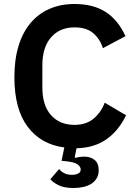

<svg xmlns="http://www.w3.org/2000/svg" viewBox="-20 -730 682 961"><path d="M353 -593Q279 -593 235.5 -543Q192 -493 192 -403V-293Q192 -202 235.5 -153.5Q279 -105 353 -105Q412 -105 449.5 -137Q487 -169 504 -216L611 -153Q574 -76 513 -33Q452 10 363 12L354 57L358 60Q380 54 403 54Q433 54 453.5 70.5Q474 87 474 122Q474 146 463.5 163Q453 180 436 190.5Q419 201 396 206Q373 211 349 211Q300 211 272 196.5Q244 182 232 167L276 116Q285 128 301 136.5Q317 145 340 145Q359 145 371.5 138.5Q384 132 384 118Q384 106 370 94Q356 82 311 77L288 75L302 8Q185 -7 118.5 -95.5Q52 -184 52 -344Q52 -432 73 -500.5Q94 -569 133.5 -615.5Q173 -662 228.5 -686Q284 -710 353 -710Q447 -710 509 -670Q571 -630 608 -549L495 -489Q480 -536 446 -564.5Q412 -593 353 -593Z"/></svg>

Font: IBM Plex Sans Thai SmBld
Style: Regular
Weight: 600
Designer: Mike Abbink, Paul van der Laan, Pieter van Rosmalen, Ben Mitchell, Mark Frömberg
Foundry: Bold Monday
Version: Version 1.2